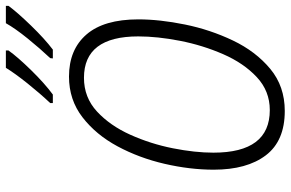

<svg xmlns="http://www.w3.org/2000/svg" viewBox="-188 -792 990 654"><g transform="rotate(-90 307.0 -465.0)"><path d="M312 -780Q350 -808 395 -854Q440 -900 462 -931V-940H403Q384 -909 350 -866.5Q316 -824 283 -789V-780ZM465 -780Q502 -808 547 -854.5Q592 -901 614 -931V-940H555Q537 -908 503 -866Q469 -824 436 -789L435 -780ZM568 -489Q568 -606 516.5 -665.5Q465 -725 373 -725Q294 -725 234.5 -679Q175 -633 135.5 -559.5Q96 -486 76 -399.5Q56 -313 56 -232Q56 -119 105 -54.5Q154 10 256 10Q340 10 399.5 -39.5Q459 -89 496 -166.5Q533 -244 550.5 -330Q568 -416 568 -489ZM114 -233Q114 -296 129 -371.5Q144 -447 175 -516Q206 -585 254 -629.5Q302 -674 369 -674Q510 -674 510 -489Q510 -424 495 -347Q480 -270 449.5 -200Q419 -130 371.5 -85.5Q324 -41 259 -41Q114 -41 114 -233Z"/></g></svg>

Font: Noto Sans UI SemiCondensed Light
Style: Italic
Weight: 300
Width: 4
Designer: Monotype Design Team
Foundry: Monotype Imaging Inc.
Version: 1.001